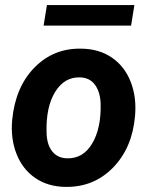

<svg xmlns="http://www.w3.org/2000/svg" viewBox="-20 -731 593 761"><path d="M303.7 -538.1Q373.5 -537.1 424.1 -502.2Q474.6 -467.3 498.3 -406Q522 -344.7 515.1 -270Q503.9 -144 427.5 -66.2Q351.1 11.7 238.8 9.8Q169.9 8.8 119.6 -25.6Q69.3 -60.1 45.4 -121.1Q21.5 -182.1 28.3 -255.9Q41 -386.7 117.2 -463.9Q193.4 -541 303.7 -538.1ZM164.6 -205.6Q165.5 -158.7 186.5 -131.6Q207.5 -104.5 245.6 -103.5Q309.1 -101.6 345.2 -161.9Q381.3 -222.2 378.9 -320.3Q377 -367.2 356.2 -395.3Q335.4 -423.3 296.9 -424.3Q235.4 -426.3 198.5 -366.5Q161.6 -306.6 164.6 -205.6ZM499.5 -629.4H152.8L166 -710.9H512.7Z"/></svg>

Font: RobotoInd
Style: Bold Italic
Weight: 700
Italic angle: -12°
Designer: Google
Version: Version 2.001150; 2014